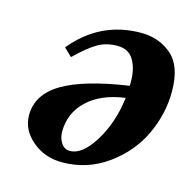

<svg xmlns="http://www.w3.org/2000/svg" viewBox="-82 -584 677 678"><g transform="rotate(15 256.0 -245.0)"><path d="M46 -119Q46 -195 123.5 -241Q201 -287 363 -311V-327Q363 -373 344.5 -404.5Q326 -436 285 -436Q244 -436 212.5 -417.5Q181 -399 136 -355L107 -383Q205 -502 354 -502Q419 -502 465.5 -462.5Q512 -423 512 -329Q512 -248 476 -171Q440 -94 366.5 -41Q293 12 201 12Q137 12 91.5 -27Q46 -66 46 -119ZM174 -93Q174 -70 185.5 -52Q197 -34 218 -34Q263 -34 306 -104Q349 -174 360 -266Q272 -254 223 -207.5Q174 -161 174 -93Z"/></g></svg>

Font: Heuristica
Style: Bold Italic
Weight: 700
Italic angle: -13°
Version: Version 1.0.2